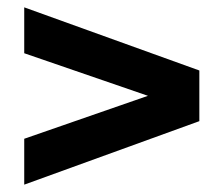

<svg xmlns="http://www.w3.org/2000/svg" viewBox="-20 -608 602 523"><path d="M523 -278 46 -105V-230L383 -347L46 -463V-588L523 -416Z"/></svg>

Font: Open Sauce One
Style: Bold
Weight: 700
Designer: Alfredo Marco Pradil
Foundry: Creative Sauce Fz LLC
Version: Version 1.477